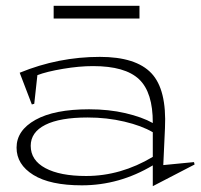

<svg xmlns="http://www.w3.org/2000/svg" viewBox="-20 -619 694 662"><path d="M37.1 -109.9Q37.1 -169.4 102.3 -205.8Q167.5 -242.2 287.1 -242.2Q355 -242.2 412.6 -228.8Q470.2 -215.3 506.8 -194.8Q507.3 -300.3 459.5 -345.7Q411.6 -391.1 300.8 -391.1Q252.9 -391.1 196.8 -381.6Q140.6 -372.1 108.9 -359.9L98.1 -261.2L89.8 -258.8L47.9 -368.2Q181.2 -422.9 324.2 -422.9Q448.7 -422.9 502 -366.5Q555.2 -310.1 548.8 -176.8L543 -49.8L648.9 -60.1L650.9 -51.8L506.8 22.9V-48.8Q391.6 20 262.2 20Q152.8 20 95 -15.9Q37.1 -51.8 37.1 -109.9ZM85.9 -116.2Q85.9 -66.4 136.5 -39.3Q187 -12.2 276.9 -12.2Q396.5 -12.2 506.8 -78.1V-163.1Q468.8 -185.5 408.7 -199.7Q348.6 -213.9 282.2 -213.9Q186.5 -213.9 136.2 -188.5Q85.9 -163.1 85.9 -116.2ZM165 -555.2V-599.1H460.9V-555.2Z"/></svg>

Font: Halibut Exp Thin
Style: Regular
Weight: 250
Width: 7
Designer: Matteo Maggi
Foundry: Collletttivo
Version: Version 3.080 | FøM Fix